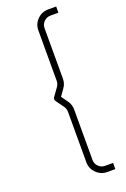

<svg xmlns="http://www.w3.org/2000/svg" viewBox="-202 -943 805 1225"><g transform="rotate(-20 200.0 -330.0)"><path d="M300.5 222Q257 222 226.2 191.2Q195.5 160.5 195.5 118V-225Q195.5 -243.5 184.5 -261L143.5 -318Q140 -323.5 140 -330.2Q140 -337 143.5 -342L184.5 -399Q195.5 -416.5 195.5 -435V-777Q195.5 -820.5 226.2 -851.2Q257 -882 300.5 -882H354.5V-840H300.5Q274.5 -840 256 -821.8Q237.5 -803.5 237.5 -777V-435Q237.5 -401.5 218.5 -375L186.5 -330L218.5 -285Q237.5 -258.5 237.5 -225V118Q237.5 143.5 256 161.8Q274.5 180 300.5 180H354.5V222Z"/></g></svg>

Font: Manrope ExtraLight
Style: Regular
Weight: 200
Designer: Mikhail Sharanda
Foundry: Mikhail Sharanda
Version: Version 4.505